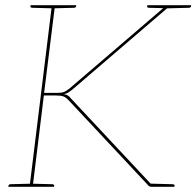

<svg xmlns="http://www.w3.org/2000/svg" viewBox="-20 -720 757 740"><path d="M94 0 180 -700H192L150 -362H197Q216 -362 225 -365Q234 -368 248 -379L613 -692Q619 -698 623 -699Q627 -700 632 -700H638L258 -374Q249 -367 242.5 -363Q236 -359 226 -357Q235 -356 241.5 -352Q248 -348 253 -341L572 0H567Q560 0 556.5 -1.5Q553 -3 550 -7L246 -332Q234 -345 224 -348.5Q214 -352 196 -352H149L106 0ZM609 -687 619 -692 632 -700H656L631 -688ZM567 0 546 -13 569 -12ZM12 0 13 -5Q13 -7 15.5 -8.5Q18 -10 20 -10L97 -12V0ZM103 0 105 -12 182 -10Q184 -10 186.5 -8.5Q189 -7 189 -5L188 0ZM183 -700 180 -688 104 -690Q101 -690 99 -691.5Q97 -693 97 -695L98 -700ZM274 -700 273 -695Q273 -693 270.5 -691.5Q268 -690 266 -690L188 -688L189 -700ZM567 0 569 -12 646 -10Q648 -10 650.5 -8.5Q653 -7 653 -5L652 0ZM717 -700 716 -695Q716 -693 713.5 -691.5Q711 -690 709 -690L631 -688L632 -700ZM633 -700 630 -688 554 -690Q551 -690 549 -691.5Q547 -693 547 -695L548 -700Z"/></svg>

Font: Aleo Thin
Style: Italic
Weight: 250
Italic angle: -7°
Designer: Alessio Laiso
Foundry: Alessio Laiso
Version: Version 2.001;gftools[0.9.29]